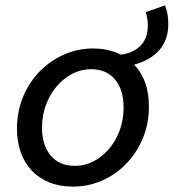

<svg xmlns="http://www.w3.org/2000/svg" viewBox="-20 -681 645 713"><path d="M251 12Q202 12 163.5 -3.5Q125 -19 98 -47.5Q71 -76 57 -115.5Q43 -155 43 -203Q43 -267 66 -322Q89 -377 128 -416.5Q167 -456 218 -478.5Q269 -501 325 -501Q383 -501 429 -478Q475 -484 502 -511.5Q529 -539 529 -587Q529 -613 521 -636L593 -661Q600 -641 602.5 -625.5Q605 -610 605 -592Q605 -559 595 -534Q585 -509 568 -491Q551 -473 528 -460.5Q505 -448 478 -441Q533 -384 533 -286Q533 -221 510 -166.5Q487 -112 448 -72Q409 -32 358 -10Q307 12 251 12ZM258 -65Q294 -65 326.5 -81.5Q359 -98 384 -127Q409 -156 424 -195.5Q439 -235 439 -281Q439 -348 407 -386Q375 -424 318 -424Q282 -424 249.5 -407.5Q217 -391 191.5 -361.5Q166 -332 151 -292.5Q136 -253 136 -208Q136 -141 168.5 -103Q201 -65 258 -65Z"/></svg>

Font: Source Code Pro Medium
Style: Italic
Weight: 500
Italic angle: -11°
Monospace: yes
Designer: Paul D. Hunt, Teo Tuominen
Foundry: Adobe Systems Incorporated
Version: Version 1.050;PS 1.000;hotconv 16.6.51;makeotf.lib2.5.65220